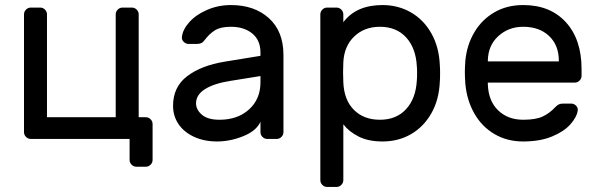

<svg xmlns="http://www.w3.org/2000/svg" viewBox="-20 -550 2368 760"><path d="M438 -493Q438 -504 446 -512Q454 -520 465 -520H502Q513 -520 521 -512Q529 -504 529 -493V-86H557Q568 -86 576 -78Q584 -70 584 -59V83Q584 94 576 102Q568 110 557 110H520Q509 110 501 102Q493 94 493 83V0H102Q91 0 83 -8Q75 -16 75 -27V-493Q75 -504 83 -512Q91 -520 102 -520H139Q150 -520 158 -512Q166 -504 166 -493V-86H438Z M665 0ZM1011 -329V-342Q1011 -391 978.5 -417.5Q946 -444 894 -444Q854 -444 831.5 -430.5Q809 -417 789 -390Q783 -382 776 -379Q769 -376 757 -376H727Q716 -376 707.5 -384Q699 -392 700 -403Q703 -433 729.5 -462.5Q756 -492 800 -511Q844 -530 894 -530Q987 -530 1044.5 -478Q1102 -426 1102 -332V-27Q1102 -16 1094 -8Q1086 0 1075 0H1038Q1027 0 1019 -8Q1011 -16 1011 -27V-68Q995 -32 943 -11Q891 10 839 10Q788 10 748 -8.5Q708 -27 686.5 -59Q665 -91 665 -131Q665 -206 721 -248.5Q777 -291 870 -306ZM1011 -249 893 -230Q828 -220 792 -197.5Q756 -175 756 -141Q756 -116 779 -96Q802 -76 849 -76Q921 -76 966 -117Q1011 -158 1011 -224Z M1248 0ZM1339 163Q1339 174 1331 182Q1323 190 1312 190H1275Q1264 190 1256 182Q1248 174 1248 163V-493Q1248 -504 1256 -512Q1264 -520 1275 -520H1312Q1323 -520 1331 -512Q1339 -504 1339 -493V-462Q1390 -530 1494 -530Q1556 -530 1606.5 -501Q1657 -472 1687.5 -418Q1718 -364 1721 -292Q1722 -282 1722 -260Q1722 -237 1721 -227Q1718 -155 1687.5 -101.5Q1657 -48 1607 -19Q1557 10 1494 10Q1438 10 1399.5 -9.5Q1361 -29 1339 -58ZM1484 -76Q1549 -76 1587.5 -118Q1626 -160 1630 -232Q1631 -242 1631 -260Q1631 -278 1630 -288Q1626 -360 1587.5 -402Q1549 -444 1484 -444Q1422 -444 1382 -405.5Q1342 -367 1339 -303L1338 -264L1339 -224Q1342 -154 1381 -115Q1420 -76 1484 -76Z M1820 0ZM2282 -277V-250Q2282 -239 2274 -231Q2266 -223 2255 -223H1911V-217Q1913 -151 1951.5 -113.5Q1990 -76 2051 -76Q2101 -76 2128.5 -89Q2156 -102 2178 -126Q2186 -134 2192.5 -137Q2199 -140 2210 -140H2240Q2252 -140 2260 -132Q2268 -124 2267 -113Q2263 -86 2237.5 -57.5Q2212 -29 2164.5 -9.5Q2117 10 2051 10Q1987 10 1937 -19.5Q1887 -49 1857.5 -101Q1828 -153 1822 -218Q1820 -248 1820 -264Q1820 -280 1822 -310Q1828 -372 1857.5 -422Q1887 -472 1936.5 -501Q1986 -530 2051 -530Q2158 -530 2220 -462Q2282 -394 2282 -277ZM2192 -307V-310Q2192 -371 2153.5 -407.5Q2115 -444 2051 -444Q1993 -444 1952.5 -407Q1912 -370 1911 -310V-307Z"/></svg>

Font: Hezaedrus
Style: Regular
Weight: 400
Designer: Hubert & Fischer
Foundry: Hubert & Fischer
Version: Version 1.10;September 3, 2019;FontCreator 11.5.0.2425 64-bi